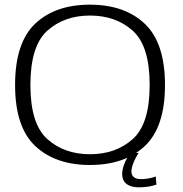

<svg xmlns="http://www.w3.org/2000/svg" viewBox="-20 -701 783 821"><path d="M364.5 4.5Q513 4.5 599.2 -76.5Q685.5 -157.5 685.5 -337.5Q685.5 -517.5 599.2 -599.2Q513 -681 364.5 -681Q216 -681 130.2 -599.5Q44.5 -518 44.5 -337.5Q44.5 -157.5 130.8 -76.5Q217 4.5 364.5 4.5ZM364.5 -41.5Q255 -41.5 182.5 -106.2Q110 -171 110 -337.5Q110 -505 182.5 -569.8Q255 -634.5 364.5 -634.5Q475 -634.5 547.5 -569.8Q620 -505 620 -337.5Q620 -171 547.5 -106.2Q475 -41.5 364.5 -41.5ZM574 100Q589.5 100 604.8 98.2Q620 96.5 631.8 93.5Q643.5 90.5 649 88.5L646 53.5Q640.5 56 630 58.8Q619.5 61.5 607 63.2Q594.5 65 583.5 65Q562 65 552 56.2Q542 47.5 542 32Q542 19.5 547.5 3.5Q553 -12.5 560.8 -26.8Q568.5 -41 572.5 -47H538Q532.5 -40.5 524 -26Q515.5 -11.5 509 6.8Q502.5 25 502.5 43Q502.5 64 512.2 76.5Q522 89 538 94.5Q554 100 574 100Z"/></svg>

Font: Anybody SemiExpanded Light
Style: Regular
Weight: 300
Width: 6
Version: Version 1.113;gftools[0.9.25]